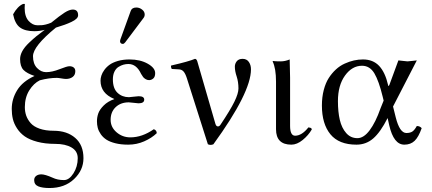

<svg xmlns="http://www.w3.org/2000/svg" viewBox="-20 -718 2173 966"><path d="M205.1 -567.9Q179.7 -561 152.8 -561Q106.4 -561 80.8 -579.6Q55.2 -598.1 45.9 -646Q68.4 -686.5 96.2 -698.2H105Q105 -695.3 104.5 -688.5Q104 -681.6 104 -678.2Q104 -634.8 124 -612.8Q144 -590.8 168 -590.8Q182.6 -590.8 190.2 -591.3Q197.8 -591.8 210.4 -594.7Q223.1 -597.7 237.8 -604Q280.8 -639.2 304.9 -654.5Q329.1 -669.9 346.2 -669.9Q373 -669.9 373 -641.1Q373 -632.3 364.7 -624Q356.4 -615.7 339.4 -607.7Q322.3 -599.6 305.2 -593.5Q288.1 -587.4 261.2 -579.1Q146 -484.9 146 -435.1Q146 -397 166.3 -376Q186.5 -355 211.9 -355Q242.2 -355 279.8 -369.9Q317.4 -384.8 329.1 -384.8Q342.8 -384.8 350.8 -378.4Q358.9 -372.1 358.9 -359.9Q358.9 -340.8 345.5 -330.8Q332 -320.8 312 -320.8Q304.2 -320.8 288.6 -323.5Q272.9 -326.2 266.1 -326.2Q226.6 -326.2 180.2 -314Q149.4 -298.8 127.2 -263.2Q105 -227.5 105 -179.2Q105 -156.2 111.8 -136.5Q118.7 -116.7 134 -98.9Q149.4 -81.1 179.2 -70.6Q209 -60.1 250 -60.1Q316.9 -60.1 358.4 -24.2Q399.9 11.7 399.9 78.1Q399.9 138.2 352.5 183.1Q305.2 228 229 228Q192.9 228 172.4 219.5Q151.9 210.9 151.9 188Q151.9 174.8 161.9 167Q171.9 159.2 188 159.2Q206.5 159.2 244.1 175.8Q269 188 301.8 188Q328.1 188 349.6 154.1Q371.1 120.1 371.1 78.1Q371.1 42.5 340.1 24.2Q309.1 5.9 257.8 5.9Q207 5.9 167.7 -4.6Q128.4 -15.1 104.7 -31.7Q81.1 -48.3 65.7 -72Q50.3 -95.7 44.7 -119.4Q39.1 -143.1 39.1 -169.9Q39.1 -219.7 66.2 -263.9Q93.3 -308.1 153.8 -335.9Q115.2 -348.6 98.1 -366.2Q81.1 -383.8 81.1 -420.9Q81.1 -440.4 92.5 -461.2Q104 -481.9 126.2 -502.9Q148.4 -523.9 164.1 -536.6Z M666 -680.2Q681.6 -680.2 694.8 -669.9Q708 -659.7 708 -645Q708 -634.8 701.7 -627L609.9 -504.9Q604 -497.1 597.7 -497.1Q591.8 -497.1 587.9 -500.7Q584 -504.4 584 -509.8Q584 -514.2 585.9 -520L637.7 -663.1Q643.6 -680.2 666 -680.2ZM536.6 -115.2Q536.6 -78.1 566.4 -52.5Q596.2 -26.9 635.7 -26.9Q695.3 -26.9 753.9 -67.9Q768.6 -62.5 768.6 -47.9Q743.2 -23.4 705.3 -6.8Q667.5 9.8 625 9.8Q588.4 9.8 560.3 2.7Q532.2 -4.4 515.1 -15.6Q498 -26.9 487.1 -42.7Q476.1 -58.6 471.9 -74.5Q467.8 -90.3 467.8 -107.9Q467.8 -128.4 474.6 -147.7Q481.4 -167 502 -187.5Q522.5 -208 554.7 -219.2V-220.2Q485.8 -248.5 485.8 -312Q485.8 -324.2 490 -337.6Q494.1 -351.1 504.9 -366Q515.6 -380.9 531.5 -392.3Q547.4 -403.8 573.5 -411.4Q599.6 -418.9 631.8 -418.9Q685.1 -418.9 722.9 -397.7Q760.7 -376.5 760.7 -350.1Q760.7 -331.5 751.2 -323.2Q741.7 -314.9 730 -314.9Q720.2 -314.9 712.2 -320.1Q704.1 -325.2 700.2 -330.3Q696.3 -335.4 689.9 -346.2Q667 -396 626 -396Q613.3 -396 601.1 -392.6Q588.9 -389.2 576.2 -381.3Q563.5 -373.5 555.7 -357.4Q547.9 -341.3 547.9 -318.8Q547.9 -272.9 571.3 -251Q594.7 -229 628.9 -229L651.9 -231.4Q674.8 -233.9 677.7 -233.9Q705.6 -233.9 705.6 -216.8Q705.6 -198.2 676.8 -198.2Q672.9 -198.2 652.6 -200.7Q632.3 -203.1 627.9 -203.1Q587.4 -203.1 562 -179Q536.6 -154.8 536.6 -115.2Z M919.9 -325.2Q912.6 -347.7 903.8 -357.9Q894.5 -368.7 878.9 -369.1L843.8 -371.1Q838.9 -380.9 840.8 -388.2Q930.2 -408.7 960.9 -421.9Q968.8 -421.9 972.7 -409.2L1064 -94.2Q1066.4 -85.9 1071.3 -83.3Q1076.2 -80.6 1081.1 -82.8Q1085.9 -85 1088.9 -89.8Q1139.2 -165 1159.4 -206.5Q1179.7 -248 1179.7 -272.9Q1179.7 -306.2 1170.7 -333.3Q1161.6 -360.4 1161.6 -382.8Q1161.6 -397.5 1171.1 -409.7Q1180.7 -421.9 1200.7 -421.9Q1221.2 -421.9 1231.9 -406.5Q1242.7 -391.1 1242.7 -369.1Q1242.7 -252.4 1053.7 7.8Q1039.6 14.2 1025.9 7.8Z M1368.7 -307.1Q1368.7 -374 1351.6 -409.2L1353.5 -411.1Q1365.2 -409.2 1392.6 -409.2Q1414.1 -409.2 1437.5 -418.9Q1439.5 -357.9 1439.5 -327.1V-85Q1439.5 -35.2 1464.8 -35.2Q1498.5 -35.2 1531.7 -77.1Q1533.2 -76.7 1536.1 -76.2Q1539.1 -75.7 1540 -75.4Q1541 -75.2 1543 -74.5Q1544.9 -73.7 1545.7 -73Q1546.4 -72.3 1547.4 -70.6Q1548.3 -68.8 1548.8 -66.9Q1531.7 -37.1 1502.9 -13.7Q1474.1 9.8 1445.8 9.8Q1368.7 9.8 1368.7 -67.9Z M1957.5 -182.1 1971.2 -127Q1981 -88.4 1994.1 -68.8Q2007.8 -48.8 2024.4 -48.8Q2043 -48.8 2054.2 -55.9Q2065.4 -63 2077.1 -84Q2092.3 -84 2101.6 -73.2Q2085.9 -28.3 2065.9 -9.3Q2045.9 9.8 2014.2 9.8Q1960.9 9.8 1938.5 -86.9L1930.2 -124Q1894 -52.7 1857.9 -21.5Q1821.8 9.8 1773.4 9.8Q1685.1 9.8 1642.3 -42.5Q1599.6 -94.7 1599.6 -187Q1599.6 -229.5 1608.9 -265.1Q1618.2 -300.8 1634 -325.4Q1649.9 -350.1 1670.2 -368.7Q1690.4 -387.2 1714.1 -397.9Q1737.8 -408.7 1760.5 -413.8Q1783.2 -418.9 1806.2 -418.9Q1856.9 -418.9 1887.5 -386.5Q1918 -354 1932.6 -290Q1934.6 -281.2 1937.5 -288.1L1939.5 -292L1984.4 -414.1Q1991.2 -414.1 2007.3 -411.6Q2023.4 -409.2 2030.3 -409.2Q2037.6 -409.2 2054.4 -411.6Q2071.3 -414.1 2077.1 -414.1ZM1910.2 -211.9 1905.3 -231.9Q1886.2 -310.5 1863.8 -348.6Q1840.8 -387.2 1801.3 -387.2Q1751.5 -387.2 1715.8 -337.9Q1680.2 -288.6 1680.2 -209Q1680.2 -155.3 1689.7 -114.7Q1699.2 -74.2 1721.7 -48.6Q1744.1 -22.9 1778.3 -22.9Q1810.1 -22.9 1839.8 -62.5Q1869.6 -102.1 1894.5 -172.9Z"/></svg>

Font: Linux Libertine Display G
Style: Regular
Weight: 400
Designer: Philipp H. Poll
Foundry: Philipp H. Poll
Version: Version 5.0.9